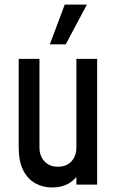

<svg xmlns="http://www.w3.org/2000/svg" viewBox="-20 -800 508 832"><path d="M206 12.5Q166.5 12.5 133.5 -5.5Q100.5 -23.5 80.8 -61.8Q61 -100 61 -161.5V-545H151V-161.5Q151 -124 172.8 -100.8Q194.5 -77.5 230.5 -77.5Q268 -77.5 289.5 -100.8Q311 -124 311 -161.5V-545H401V0H311V-76L326.5 -56Q309 -23.5 278.5 -5.5Q248 12.5 206 12.5ZM196 -608 260.5 -780H356.5L265 -608Z"/></svg>

Font: Mohave Light Medium
Style: Regular
Weight: 500
Version: Version 2.003